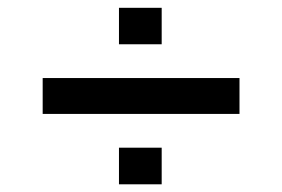

<svg xmlns="http://www.w3.org/2000/svg" viewBox="-20 -608 725 494"><path d="M89.8 -314.9V-407.2H596.2V-314.9ZM286.1 -133.8V-228H396V-133.8ZM286.1 -494.1V-587.9H396V-494.1Z"/></svg>

Font: Lumene Sans Expanded Medium
Style: Regular
Weight: 500
Width: 7
Designer: Deni Anggara
Version: Version 1.003;Glyphs 3.1.2 (3151)